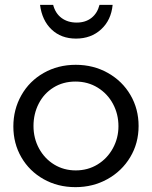

<svg xmlns="http://www.w3.org/2000/svg" viewBox="-20 -761 626 791"><path d="M551 -242Q551 -312 517.5 -369.5Q484 -427 424.5 -460.5Q365 -494 292 -494Q219 -494 160 -460.5Q101 -427 68 -368.5Q35 -310 35 -240Q35 -170 68 -113Q101 -56 159.5 -23Q218 10 291 10Q363 10 422.5 -23Q482 -56 516.5 -113.5Q551 -171 551 -242ZM468 -241Q468 -192 445 -150Q422 -108 382 -83.5Q342 -59 292 -59Q243 -59 203.5 -83Q164 -107 141 -149Q118 -191 118 -242Q118 -292 139.5 -334Q161 -376 200.5 -400.5Q240 -425 291 -425Q342 -425 382.5 -400Q423 -375 445.5 -333Q468 -291 468 -241ZM296 -668Q259 -668 233.5 -687Q208 -706 199 -741H145Q153 -677 192.5 -639.5Q232 -602 293 -602Q355 -602 396.5 -640Q438 -678 444 -741H390Q381 -706 356.5 -687Q332 -668 296 -668Z"/></svg>

Font: Geom Light
Style: Regular
Weight: 300
Version: Version 1.102